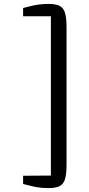

<svg xmlns="http://www.w3.org/2000/svg" viewBox="-20 -868 457 981"><path d="M240 -785H98V-827Q106 -829 131 -835.5Q156 -842 179.5 -845Q203 -848 227 -848Q266 -848 285.5 -837.5Q305 -827 312.5 -801.5Q320 -776 320 -726V-29Q320 21 312.5 46.5Q305 72 285.5 82.5Q266 93 227 93Q192 93 165.5 88Q139 83 98 72V30L240 29Z"/></svg>

Font: Martel DemiBold
Style: Regular
Weight: 600
Designer: Dan Reynolds
Foundry: Dan Reynolds
Version: Version 1.001; ttfautohint (v1.1) -l 5 -r 5 -G 72 -x 0 -D la